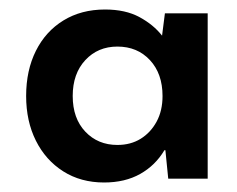

<svg xmlns="http://www.w3.org/2000/svg" viewBox="-20 -731 498 404"><path d="M199 -347Q150 -347 113 -370.5Q76 -394 55.5 -435Q35 -476 35 -529Q35 -583 55.5 -624Q76 -665 113.5 -688Q151 -711 201 -711Q244 -711 273.5 -695Q303 -679 321 -656L327 -703H417V-355H334L328 -415H326Q307 -383 275 -365Q243 -347 199 -347ZM227 -426Q255 -426 276 -439Q297 -452 309.5 -475Q322 -498 322 -529Q322 -576 295.5 -604.5Q269 -633 227 -633Q186 -633 159.5 -604.5Q133 -576 133 -529Q133 -482 159.5 -454Q186 -426 227 -426Z"/></svg>

Font: DM Sans 9pt 36pt
Style: Bold
Weight: 700
Version: Version 4.004;gftools[0.9.30]